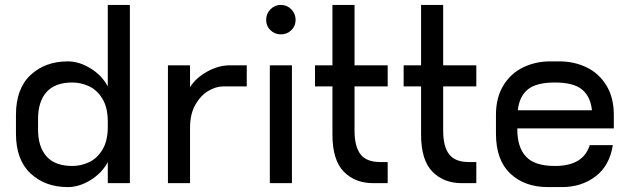

<svg xmlns="http://www.w3.org/2000/svg" viewBox="-20 -746 2560 782"><path d="M509 -726V0H419V-86Q396 -42 349.5 -13Q303 16 256 16Q164 16 104.5 -39.5Q45 -95 45 -202V-278Q45 -385 104.5 -440.5Q164 -496 256 -496Q303 -496 349.5 -467Q396 -438 419 -394V-726ZM419 -229V-251Q419 -308 397 -344Q375 -380 342 -395Q309 -410 275 -410Q204 -410 169.5 -371Q135 -332 135 -262V-218Q135 -148 169.5 -109Q204 -70 275 -70Q309 -70 342 -85Q375 -100 397 -136Q419 -172 419 -229Z M985 -480V-394H888Q860 -394 829 -376Q798 -358 776 -320Q754 -282 754 -225V0H664V-480H754V-391Q778 -429 824 -454.5Q870 -480 917 -480Z M1064 -665Q1064 -690 1081.5 -708Q1099 -726 1124 -726Q1149 -726 1166.5 -708Q1184 -690 1184 -665Q1184 -640 1166.5 -623Q1149 -606 1124 -606Q1099 -606 1081.5 -623Q1064 -640 1064 -665ZM1079 0V-480H1169V0Z M1424 -394V-214Q1424 -150 1448 -118Q1472 -86 1529 -86H1559V0H1500Q1426 0 1380 -47Q1334 -94 1334 -198V-394H1263V-480H1334V-726H1424V-480H1559V-394Z M1785 -394V-214Q1785 -150 1809 -118Q1833 -86 1890 -86H1920V0H1861Q1787 0 1741 -47Q1695 -94 1695 -198V-394H1624V-480H1695V-726H1785V-480H1920V-394Z M2480 -278V-223H2087V-218Q2087 -146 2122.5 -108Q2158 -70 2240 -70Q2356 -70 2382 -155H2476Q2463 -71 2405.5 -27.5Q2348 16 2269 16H2211Q2117 16 2058.5 -39Q2000 -94 2000 -202V-278Q2000 -349 2030.5 -398.5Q2061 -448 2111.5 -472Q2162 -496 2221 -496H2259Q2318 -496 2368.5 -472Q2419 -448 2449.5 -398.5Q2480 -349 2480 -278ZM2089 -297H2391Q2385 -353 2350.5 -381.5Q2316 -410 2240 -410Q2164 -410 2129.5 -381.5Q2095 -353 2089 -297Z"/></svg>

Font: Violet Sans
Style: Regular
Weight: 400
Designer: Calvin Waterman
Foundry: Violet Office
Version: Version 1.013